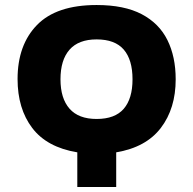

<svg xmlns="http://www.w3.org/2000/svg" viewBox="-20 -745 770 765"><path d="M288 0V-138Q167 -158 108.5 -235Q50 -312 50 -430Q50 -566 127.5 -645.5Q205 -725 365 -725Q475 -725 544.5 -688.5Q614 -652 647 -585.5Q680 -519 680 -429Q680 -313 621 -235.5Q562 -158 443 -138V0ZM365 -271Q438 -271 473 -311.5Q508 -352 508 -429Q508 -507 473 -547.5Q438 -588 365 -588Q293 -588 257 -547Q221 -506 221 -429Q221 -353 257 -312Q293 -271 365 -271Z"/></svg>

Font: Noto Sans SemiCondensed ExtraBold
Style: Regular
Weight: 800
Width: 4
Designer: Monotype Design Team
Foundry: Monotype Imaging Inc.
Version: Version 2.013; ttfautohint (v1.8.4.7-5d5b)